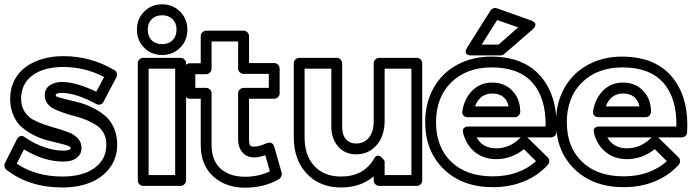

<svg xmlns="http://www.w3.org/2000/svg" viewBox="-37 -830 3181 883"><path d="M-14.2 -80.1 41 -189.9Q43.5 -195.3 47.9 -199.2Q52.2 -203.1 60.1 -204.6Q67.9 -206.1 77.1 -199.2Q119.6 -169.4 166.3 -153.3Q212.9 -137.2 253.9 -137.2Q268.6 -137.2 276.9 -139.9Q285.2 -142.6 286.6 -144.8Q288.1 -147 288.1 -148.9Q288.1 -155.3 272.7 -160.6Q257.3 -166 232.7 -171.6Q208 -177.2 178.2 -185.3Q148.4 -193.4 118.9 -208.3Q89.4 -223.1 64.7 -243.9Q40 -264.6 24.9 -298.8Q9.8 -333 9.8 -376Q9.8 -423.3 29.3 -461.2Q48.8 -499 82.5 -522.9Q116.2 -546.9 159.9 -559.3Q203.6 -571.8 253.9 -571.8Q379.9 -571.8 488.8 -507.8Q497.6 -502.9 500.2 -492.7Q502.9 -482.4 498 -474.1L439 -361.8Q434.6 -352.5 424.3 -349.6Q414.1 -346.7 404.8 -352.1Q311 -402.8 247.1 -402.8Q219.2 -402.8 219.2 -391.1Q219.2 -386.2 234.9 -381.6Q250.5 -377 275.4 -371.3Q300.3 -365.7 330.6 -357.4Q360.8 -349.1 391.1 -333.7Q421.4 -318.4 446.3 -297.6Q471.2 -276.9 486.6 -242.4Q502 -208 502 -165Q502 -102.5 467 -56.9Q432.1 -11.2 376 10.5Q319.8 32.2 250 32.2Q97.7 32.2 -6.8 -48.8Q-14.2 -54.7 -16.1 -64.2Q-18.1 -73.7 -14.2 -80.1ZM40 -77.1Q128.9 -18.1 250 -18.1Q343.3 -18.1 397.7 -57.4Q452.1 -96.7 452.1 -165Q452.1 -194.3 440.2 -217Q428.2 -239.7 408.2 -252.9Q388.2 -266.1 362.8 -277.1Q337.4 -288.1 310.8 -294.7Q284.2 -301.3 258.8 -310.1Q233.4 -318.8 213.4 -328.1Q193.4 -337.4 181.2 -353.5Q168.9 -369.6 168.9 -391.1Q168.9 -422.9 192.6 -438Q216.3 -453.1 247.1 -453.1Q312 -453.1 405.8 -408.2L441.9 -476.1Q352.5 -522 253.9 -522Q164.6 -522 112.3 -483.2Q60.1 -444.3 60.1 -376Q60.1 -342.3 75.2 -317.9Q90.3 -293.5 114.7 -280Q139.2 -266.6 168.9 -256.6Q198.7 -246.6 228.3 -238.3Q257.8 -230 282.5 -219.7Q307.1 -209.5 322.5 -191.9Q337.9 -174.3 337.9 -148.9Q337.9 -126.5 324 -111.8Q310.1 -97.2 292.2 -92Q274.4 -86.9 253.9 -86.9Q165 -86.9 73.2 -143.1Z M592.8 -693.8Q592.8 -743.2 626 -776.6Q659.2 -810.1 708.5 -810.1Q757.8 -810.1 791.3 -776.6Q824.7 -743.2 824.7 -693.8Q824.7 -643.6 791.3 -610.4Q757.8 -577.1 708.5 -577.1Q659.2 -577.1 626 -610.4Q592.8 -643.6 592.8 -693.8ZM596.7 0V-539.1Q596.7 -549.8 604.5 -556.9Q612.3 -564 621.6 -564H793.5Q804.2 -564 811.5 -556.2Q818.8 -548.3 818.8 -539.1V0Q818.8 10.7 810.8 17.8Q802.7 24.9 793.5 24.9H621.6Q610.8 24.9 603.8 17.1Q596.7 9.3 596.7 0ZM642.6 -693.8Q642.6 -663.1 660.4 -645Q678.2 -627 708.5 -627Q738.8 -627 756.8 -645Q774.9 -663.1 774.9 -693.8Q774.9 -723.6 756.8 -741.7Q738.8 -759.8 708.5 -759.8Q678.7 -759.8 660.6 -741.7Q642.6 -723.6 642.6 -693.8ZM646.5 -24.9H768.6V-514.2H646.5Z M811 -400.9V-514.2Q811 -524.9 819.1 -532Q827.1 -539.1 836.4 -539.1H886.2V-664.1Q886.2 -674.8 894 -681.9Q901.9 -689 911.1 -689H1083Q1093.8 -689 1101.1 -681.2Q1108.4 -673.3 1108.4 -664.1V-540H1224.1Q1234.9 -540 1241.9 -532.2Q1249 -524.4 1249 -515.1V-400.9Q1249 -390.1 1241.2 -383.1Q1233.4 -376 1224.1 -376H1108.4V-189.9Q1108.4 -166.5 1113.5 -160.6Q1118.7 -154.8 1133.3 -155.8Q1154.8 -155.8 1190.4 -171.9Q1195.3 -173.3 1201.7 -174.1Q1208 -174.8 1214.6 -170.2Q1221.2 -165.5 1224.1 -155.8L1258.3 -36.1Q1260.3 -27.8 1256.8 -19.3Q1253.4 -10.7 1247.1 -6.8Q1179.2 33.2 1090.3 33.2Q1001 33.2 943.6 -18.8Q886.2 -70.8 886.2 -163.1V-376H836.4Q825.7 -376 818.4 -383.8Q811 -391.6 811 -400.9ZM861.3 -425.8H911.1Q920.4 -425.8 928.2 -418.7Q936 -411.6 936 -400.9V-163.1Q936 -91.8 977.5 -54.4Q1019 -17.1 1090.3 -17.1Q1151.4 -17.1 1204.1 -42L1183.1 -116.2Q1153.3 -106 1133.3 -106Q1099.1 -105.5 1078.6 -128.4Q1058.1 -151.4 1058.1 -189.9V-400.9Q1058.1 -410.2 1065.2 -418Q1072.3 -425.8 1083 -425.8H1199.2V-490.2H1083Q1073.7 -490.2 1065.9 -497.3Q1058.1 -504.4 1058.1 -515.1V-639.2H936V-514.2Q936 -504.9 929 -496.8Q921.9 -488.8 911.1 -488.8H861.3Z M1314 -199.2V-539.1Q1314 -549.8 1321.8 -556.9Q1329.6 -564 1338.9 -564H1511.7Q1522.5 -564 1529.5 -556.2Q1536.6 -548.3 1536.6 -539.1V-248Q1536.6 -209 1554.2 -189.5Q1571.8 -169.9 1602.1 -169.9Q1639.2 -170.9 1660.4 -198Q1681.6 -225.1 1681.6 -272.9V-539.1Q1681.6 -549.8 1689.7 -556.9Q1697.8 -564 1707 -564H1879.9Q1890.6 -564 1897.7 -556.2Q1904.8 -548.3 1904.8 -539.1V0Q1904.8 10.7 1897 17.8Q1889.2 24.9 1879.9 24.9H1707Q1696.3 24.9 1689 17.1Q1681.6 9.3 1681.6 0V-19Q1622.1 32.2 1531.7 32.2Q1433.6 32.2 1373.8 -31.5Q1314 -95.2 1314 -199.2ZM1363.8 -199.2Q1363.8 -114.3 1408.9 -66.2Q1454.1 -18.1 1531.7 -18.1Q1636.2 -18.1 1684.6 -102.1Q1689.9 -111.8 1697 -113.8Q1704.1 -115.7 1710 -112.1Q1715.8 -108.4 1720.9 -103.3Q1726.1 -98.1 1729 -93.8L1731.9 -88.9V-24.9H1855V-514.2H1731.9V-272.9Q1731.9 -231.4 1717.3 -197.5Q1702.6 -163.6 1672.6 -142.1Q1642.6 -120.6 1602.1 -120.1Q1549.8 -120.1 1518.3 -155.8Q1486.8 -191.4 1486.8 -248V-514.2H1363.8Z M1918.5 -268.1Q1918.5 -356.9 1957.3 -425.8Q1996.1 -494.6 2065.7 -532.2Q2135.3 -569.8 2224.6 -569.8Q2229 -569.8 2237.3 -569.3Q2245.6 -568.8 2249.5 -568.8Q2388.7 -560.5 2459.7 -466.6Q2530.8 -372.6 2521.5 -221.2Q2521 -210.9 2513.7 -204.6Q2506.3 -198.2 2496.6 -198.2H2388.2L2390.6 -195.8L2481.4 -106.9Q2488.8 -100.6 2489 -89.8Q2489.3 -79.1 2482.4 -71.8Q2437 -22 2372.3 4.4Q2307.6 30.8 2229.5 30.8Q2089.4 30.8 2003.9 -52Q1918.5 -134.8 1918.5 -268.1ZM1968.3 -268.1Q1968.3 -153.8 2037.8 -86.4Q2107.4 -19 2229.5 -19Q2350.6 -19 2428.2 -88.9L2372.6 -144Q2314.9 -98.1 2244.6 -98.1Q2188.5 -98.1 2148.4 -129.6Q2108.4 -161.1 2093.3 -216.8Q2092.3 -224.6 2091.8 -230.2Q2091.3 -235.8 2095 -239.3Q2098.6 -242.7 2100.8 -244.4Q2103 -246.1 2107.7 -247.1Q2112.3 -248 2113.8 -248Q2115.2 -248 2117.2 -248H2472.2Q2474.6 -378.9 2411.9 -449.5Q2349.1 -520 2224.6 -520Q2108.9 -520 2038.6 -451.4Q1968.3 -382.8 1968.3 -268.1ZM2089.4 -319.8Q2098.6 -377 2135.3 -413.6Q2171.9 -450.2 2226.6 -450.2Q2283.7 -450.2 2319.6 -412.4Q2355.5 -374.5 2355.5 -315.9Q2355.5 -306.6 2348.4 -298.8Q2341.3 -291 2330.6 -291H2114.3Q2102.1 -291 2095.9 -297.4Q2089.8 -303.7 2089.1 -309.1Q2088.4 -314.5 2089.4 -319.8ZM2112.3 -612.8 2218.3 -780.8Q2222.7 -788.1 2231.4 -791.5Q2240.2 -794.9 2247.6 -792L2403.3 -736.8Q2405.3 -736.3 2408 -735.4Q2410.6 -734.4 2416.3 -730.5Q2421.9 -726.6 2424.3 -722.2Q2426.8 -717.8 2424.1 -710.2Q2421.4 -702.6 2411.6 -693.8L2281.2 -581.1Q2273.9 -575.2 2265.6 -575.2H2133.3Q2133.3 -575.7 2128.7 -575.2Q2124 -574.7 2118.4 -576.7Q2112.8 -578.6 2108.4 -581.8Q2104 -585 2104.5 -593Q2105 -601.1 2112.3 -612.8ZM2147.5 -340.8H2302.2Q2288.6 -399.9 2226.6 -399.9Q2169.9 -399.9 2147.5 -340.8ZM2154.3 -198.2Q2183.1 -147.9 2244.6 -147.9Q2307.6 -147.9 2355.5 -195.8Q2356 -196.3 2356.9 -197Q2357.9 -197.8 2358.4 -198.2ZM2178.2 -625H2256.3L2346.2 -704.1L2249.5 -737.8Z M2520 -268.1Q2520 -356.9 2558.8 -425.8Q2597.7 -494.6 2667.2 -532.2Q2736.8 -569.8 2826.2 -569.8Q2830.6 -569.8 2838.9 -569.3Q2847.2 -568.8 2851.1 -568.8Q2990.2 -560.5 3061.3 -466.6Q3132.3 -372.6 3123 -221.2Q3122.6 -210.9 3115.2 -204.6Q3107.9 -198.2 3098.1 -198.2H2989.7L2992.2 -195.8L3083 -106.9Q3090.3 -100.6 3090.6 -89.8Q3090.8 -79.1 3084 -71.8Q3038.6 -22 2973.9 4.4Q2909.2 30.8 2831.1 30.8Q2690.9 30.8 2605.5 -52Q2520 -134.8 2520 -268.1ZM2569.8 -268.1Q2569.8 -153.8 2639.4 -86.4Q2709 -19 2831.1 -19Q2952.1 -19 3029.8 -88.9L2974.1 -144Q2916.5 -98.1 2846.2 -98.1Q2790 -98.1 2750 -129.6Q2710 -161.1 2694.8 -216.8Q2693.8 -224.6 2693.4 -230.2Q2692.9 -235.8 2696.5 -239.3Q2700.2 -242.7 2702.4 -244.4Q2704.6 -246.1 2709.2 -247.1Q2713.9 -248 2715.3 -248Q2716.8 -248 2718.8 -248H3073.7Q3076.2 -378.9 3013.4 -449.5Q2950.7 -520 2826.2 -520Q2710.4 -520 2640.1 -451.4Q2569.8 -382.8 2569.8 -268.1ZM2690.9 -319.8Q2700.2 -377 2736.8 -413.6Q2773.4 -450.2 2828.1 -450.2Q2885.3 -450.2 2921.1 -412.4Q2957 -374.5 2957 -315.9Q2957 -306.6 2950 -298.8Q2942.9 -291 2932.1 -291H2715.8Q2703.6 -291 2697.5 -297.4Q2691.4 -303.7 2690.7 -309.1Q2689.9 -314.5 2690.9 -319.8ZM2749 -340.8H2903.8Q2890.1 -399.9 2828.1 -399.9Q2771.5 -399.9 2749 -340.8ZM2755.9 -198.2Q2784.7 -147.9 2846.2 -147.9Q2909.2 -147.9 2957 -195.8Q2957.5 -196.3 2958.5 -197Q2959.5 -197.8 2960 -198.2Z"/></svg>

Font: Trueno Bold Outline
Style: Regular
Weight: 700
Width: 6
Designer: Julieta Ulanovsky
Foundry: Julieta Ulanovsky
Version: Version 3.001b | FøM Fix